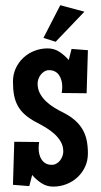

<svg xmlns="http://www.w3.org/2000/svg" viewBox="-20 -691 379 723"><path d="M311 -113.3Q311 -85.9 300.5 -63.2Q290 -40.5 272 -23.7Q253.9 -6.8 230.2 2.4Q206.5 11.7 180.2 11.7Q155.8 11.7 135.7 -1.5Q115.7 -14.6 101.1 -32.2L90.3 9.8L28.8 4.9L33.7 -157.2L127.4 -156.2Q126.5 -150.4 126 -144Q125.5 -137.7 125.5 -131.8Q125.5 -120.1 128.4 -109.1Q131.3 -98.1 137.2 -89.4Q143.1 -80.6 152.6 -75.4Q162.1 -70.3 175.3 -70.3Q184.6 -70.3 192.6 -75Q200.7 -79.6 206.3 -86.9Q211.9 -94.2 215.1 -103Q218.3 -111.8 218.3 -120.1Q218.3 -141.1 208.7 -157.5Q199.2 -173.8 184.6 -187Q169.9 -200.2 152.3 -210.7Q134.8 -221.2 118.7 -229.5Q92.3 -243.2 75 -258.3Q57.6 -273.4 47.4 -291.7Q37.1 -310.1 33 -332.5Q28.8 -355 28.8 -383.8Q28.8 -410.6 39.3 -433.6Q49.8 -456.5 67.9 -473.4Q85.9 -490.2 109.6 -499.5Q133.3 -508.8 159.7 -508.8Q184.1 -508.8 204.1 -495.6Q224.1 -482.4 238.8 -464.8L249.5 -506.8L311 -502L306.2 -339.8L212.4 -340.8Q213.4 -346.7 213.9 -353Q214.4 -359.4 214.4 -365.2Q214.4 -377 211.4 -387.9Q208.5 -398.9 202.6 -407.7Q196.8 -416.5 187.3 -421.6Q177.7 -426.8 164.6 -426.8Q155.3 -426.8 147.5 -422.1Q139.6 -417.5 133.8 -410.2Q127.9 -402.8 124.8 -394Q121.6 -385.3 121.6 -377Q121.6 -355.5 130.6 -338.9Q139.6 -322.3 153.6 -309.1Q167.5 -295.9 184.8 -285.4Q202.1 -274.9 219.2 -266.6Q244.6 -253.4 262 -238.3Q279.3 -223.1 290.3 -204.6Q301.3 -186 306.2 -163.6Q311 -141.1 311 -113.3ZM297.9 -647 189.5 -533.7 143.6 -548.3 207 -671.4Z"/></svg>

Font: Maiden Orange
Style: Regular
Weight: 400
Designer: Astigmatic (AOETI)
Foundry: Astigmatic (AOETI)
Version: Version 1.000